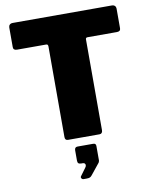

<svg xmlns="http://www.w3.org/2000/svg" viewBox="-104 -819 911 1142"><g transform="rotate(-10 352.0 -248.0)"><path d="M28 -719Q28 -729 34.5 -735.5Q41 -742 53 -742H651Q663 -742 669.5 -735.5Q676 -729 676 -719V-600Q676 -581 654 -581H477Q465 -581 465 -571V-22Q465 -11 460 -5.5Q455 0 446 0H256Q238 0 238 -20V-567Q238 -581 227 -581H51Q28 -581 28 -600ZM295 226 328 181Q334 174 334 166Q334 160 330 156Q326 152 319 152H310Q297 152 292 147Q287 142 287 130V69Q287 49 305 49H399Q416 49 416 65V152Q416 156 414 160Q412 164 412 165L358 232Q352 240 345 243Q338 246 325 246H307Q299 246 294.5 239Q290 232 295 226Z"/></g></svg>

Font: Libre Franklin Black
Style: Regular
Weight: 900
Designer: Pablo Impallari, Rodrigo Fuenzalida
Foundry: Impallari Type
Version: Version 1.002; ttfautohint (v1.5)